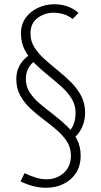

<svg xmlns="http://www.w3.org/2000/svg" viewBox="-20 -796 479 907"><path d="M325 -141 305 -175Q322 -190 329.5 -213.5Q337 -237 337 -263Q337 -300 318.5 -330Q300 -360 270.5 -386.5Q241 -413 208 -439.5Q175 -466 145.5 -495Q116 -524 97.5 -559Q79 -594 79 -637Q79 -681 101.5 -712Q124 -743 160.5 -759.5Q197 -776 237 -776Q267 -776 296.5 -766.5Q326 -757 351 -735L323 -706Q304 -722 280 -729Q256 -736 233 -736Q192 -736 158 -711.5Q124 -687 124 -637Q124 -602 142.5 -572.5Q161 -543 190.5 -516.5Q220 -490 253 -463.5Q286 -437 315.5 -407.5Q345 -378 363.5 -343Q382 -308 382 -264Q382 -225 366.5 -192.5Q351 -160 325 -141ZM197 91Q139 91 77 61L96 22Q123 35 149 43Q175 51 200 51Q247 51 281 21Q315 -9 315 -61Q315 -98 296.5 -127Q278 -156 248.5 -181.5Q219 -207 186 -231.5Q153 -256 123.5 -283.5Q94 -311 75.5 -345Q57 -379 57 -422Q57 -452 67 -475Q77 -498 94 -515.5Q111 -533 133 -544L156 -514Q133 -504 117.5 -479.5Q102 -455 102 -423Q102 -388 120.5 -359.5Q139 -331 168.5 -306Q198 -281 231.5 -255.5Q265 -230 294.5 -202Q324 -174 342.5 -139.5Q361 -105 361 -61Q361 -13 339 21Q317 55 280 73Q243 91 197 91Z"/></svg>

Font: Yaldevi ExtraLight ExtraLight
Style: Regular
Weight: 250
Version: Version 1.100